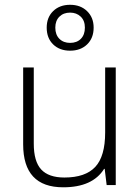

<svg xmlns="http://www.w3.org/2000/svg" viewBox="-20 -776 588 805"><path d="M121.6 -493.2V-173.8Q121.6 -99.1 152.8 -65.4Q184.1 -31.7 250 -31.7Q337.9 -31.7 379.4 -76.2Q420.9 -120.6 420.9 -220.7V-493.2H465.3V0H427.2L418.9 -67.9H416.5Q368.2 9.3 245.1 9.3Q77.1 9.3 77.1 -170.9V-493.2ZM372.6 -660.2Q372.6 -616.2 345.2 -589.8Q317.9 -563.5 273.9 -563.5Q230 -563.5 202.9 -589.8Q175.8 -616.2 175.8 -660.2Q175.8 -703.1 202.9 -729.5Q230 -755.9 273.9 -755.9Q317.9 -755.9 345.2 -729.2Q372.6 -702.6 372.6 -660.2ZM211.9 -660.2Q211.9 -630.4 229 -613.3Q246.1 -596.2 273.9 -596.2Q302.2 -596.2 319.1 -613.3Q335.9 -630.4 335.9 -660.2Q335.9 -689.5 318.4 -706.3Q300.8 -723.1 273.9 -723.1Q246.1 -723.1 229 -706.1Q211.9 -689 211.9 -660.2Z"/></svg>

Font: Bpm'online Open Sans Light
Style: Regular
Weight: 300
Foundry: Ascender Corporation
Version: Version 1.10